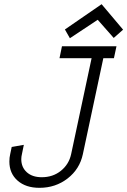

<svg xmlns="http://www.w3.org/2000/svg" viewBox="-20 -901 610 920"><path d="M314.9 -717.8 448.2 -806.2 524.9 -719.2 569.8 -758.8 466.8 -880.9 291 -759.8ZM276.9 -679.2 265.1 -622.1H418.9L320.8 -162.1Q310.1 -113.3 271.7 -82.5Q233.4 -51.8 180.2 -51.8Q134.8 -51.8 108.4 -75.7Q82 -99.6 82 -138.2Q82 -150.4 85 -162.1L94.2 -207L36.1 -196.8L28.8 -162.1Q24.9 -146 24.9 -127Q24.9 -70.3 64.2 -35.6Q103.5 -1 168.9 -1Q246.1 -1 304 -45.9Q361.8 -90.8 377 -162.1L475.1 -622.1H525.9L538.1 -679.2Z"/></svg>

Font: Comic Neue Angular
Style: Italic
Weight: 400
Italic angle: -12°
Designer: Craig Rozynski
Foundry: Craig Rozynski
Version: Version 2.003